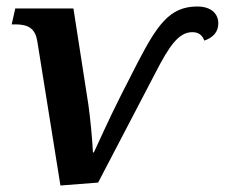

<svg xmlns="http://www.w3.org/2000/svg" viewBox="-20 -562 692 591"><path d="M95 -434 166 9 282 0 458 -337C502 -423 531 -463 572 -463C592 -463 603 -453 609 -437C635 -446 652 -463 652 -490C652 -519 631 -542 587 -542C501 -542 463 -483 403 -368L354 -272C314 -193 280 -116 269 -93H266C264 -136 258 -197 252 -240L206 -536H27L16 -487H27C69 -487 89 -473 95 -434Z"/></svg>

Font: Noto Serif SemiBold
Style: Italic
Weight: 600
Italic angle: -12°
Designer: Monotype Design Team
Foundry: Monotype Imaging Inc.
Version: Version 2.014